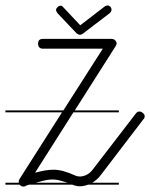

<svg xmlns="http://www.w3.org/2000/svg" viewBox="-20 -693 552 706"><path d="M417 -14H304Q288 -8 273 -8Q261 -8 246 -14H87L75 -10L73 -8Q67 -7 65 -7Q59 -7 54 -12L52 -14H0V-21H49Q49 -23 49 -26Q49 -30 52 -35L208 -280H0V-287H213L358 -514H138Q120 -514 120 -533V-535L122 -542Q125 -550 138 -550H390Q399 -550 404 -544Q405 -543 406 -542L409 -535V-534Q409 -529 405 -523L255 -287H417V-280H250L109 -58Q128 -63 144.5 -66Q161 -69 178 -69Q210 -69 258 -47Q265 -44 273 -44Q285 -44 297 -49.5Q309 -55 319 -67L479 -275Q485 -283 492 -283Q499 -283 505.5 -277.5Q512 -272 512 -266Q512 -258 507 -254L348 -46Q336 -31 319 -21H417ZM366 -670Q372 -673 376 -673Q381 -673 385.5 -668.5Q390 -664 390 -657Q390 -651 384 -645L283 -568Q278 -565 274 -565Q269 -565 262 -570L191 -645Q186 -652 186 -657Q186 -661 191.5 -666.5Q197 -672 203 -672Q208 -672 213 -666L275 -600ZM205 -28Q188 -33 173 -33Q155 -33 130 -26Q121 -24 111 -21H229Q217 -25 205 -28Z"/></svg>

Font: Gruenewald VA 3. Klasse
Style: Regular
Weight: 400
Designer: Peter Wiegel
Foundry: Peter Wiegel, nach dem Schriftentwurf von Dr. H. Gr¸newald
Version: Version 0.007